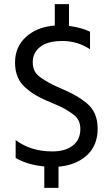

<svg xmlns="http://www.w3.org/2000/svg" viewBox="-20 -803 545 932"><path d="M264 109H195V5Q113 -3 56 -36V-123Q129 -68 234 -68Q297 -68 333.5 -96.5Q370 -125 370 -177Q370 -201 360.5 -219.5Q351 -238 325.5 -255Q300 -272 285.5 -279.5Q271 -287 244.5 -298Q218 -309 197 -318.5Q176 -328 152.5 -341.5Q129 -355 104 -377Q53 -421 53 -499Q53 -577 107.5 -625Q162 -673 246 -679V-783H315V-677Q374 -670 417 -649V-564Q356 -604 283.5 -604Q211 -604 175 -575.5Q139 -547 139 -501Q139 -476 148.5 -457.5Q158 -439 184 -422Q219 -399 251.5 -384.5Q284 -370 305 -360.5Q326 -351 350 -337.5Q374 -324 401 -302Q454 -259 454 -178Q454 -97 401.5 -49Q349 -1 264 6Z"/></svg>

Font: Hind Mysuru
Style: Regular
Weight: 400
Designer: Manushi Parikh, Hitesh Malaviya
Foundry: Indian Type Foundry
Version: Version 0.703;PS 1.0;hotconv 1.0.86;makeotf.lib2.5.63406